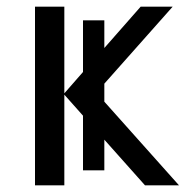

<svg xmlns="http://www.w3.org/2000/svg" viewBox="-20 -556 569 576"><path d="M85 0V-536H173V-276L229 -340V-495H293V-412L402 -536H498L293 -305V-251L517 0H415L293 -137V-45H229V-209L173 -272V0Z"/></svg>

Font: Noto Sans Historical
Style: Regular
Weight: 400
Designer: Monotype Design Team
Foundry: Monotype Imaging Inc.
Version: Version 2.013; ttfautohint (v1.8.4.7-5d5b)